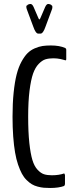

<svg xmlns="http://www.w3.org/2000/svg" viewBox="-20 -938 381 965"><path d="M172.4 -769Q159.2 -769 147 -804.7L114.3 -892.6Q112.3 -899.4 112.3 -903.8Q112.3 -911.1 117.7 -911.6Q117.7 -914.1 123.3 -916Q128.9 -918 133.3 -918Q142.1 -918 148.9 -902.8L172.9 -847.2Q175.8 -840.3 178.2 -840.3Q180.2 -840.3 183.1 -847.2L207 -902.8Q213.9 -918 222.2 -918Q226.6 -918 232.4 -916Q238.3 -914.1 238.3 -911.6Q243.2 -911.1 243.2 -902.8Q243.2 -897 241.7 -892.6L209 -804.7Q196.8 -769 183.6 -769ZM231.9 6.8Q213.9 6.8 200.2 5.6Q186.5 4.4 169.7 0Q152.8 -4.4 140.1 -12Q127.4 -19.5 113.8 -33Q100.1 -46.4 90.1 -64.9Q80.1 -83.5 70.8 -110.6Q61.5 -137.7 55.7 -171.9Q49.8 -206.1 46.4 -251.5Q43 -296.9 43 -351.6Q43 -418.9 48.6 -472.9Q54.2 -526.9 63.7 -564Q73.2 -601.1 88.1 -628.2Q103 -655.3 118.4 -670.7Q133.8 -686 154.8 -695.1Q175.8 -704.1 193.8 -706.8Q211.9 -709.5 235.4 -709.5Q279.3 -709.5 307.6 -696.8Q308.1 -696.3 309.6 -695.3Q311 -694.3 312 -692.6Q313 -690.9 313 -688V-640.6Q313 -634.8 309.6 -634.8Q309.1 -634.8 305.7 -635.7Q302.2 -636.7 296.6 -638.2Q291 -639.6 283.7 -641.4Q276.4 -643.1 266.8 -644Q257.3 -645 248.5 -645Q225.6 -645 208.7 -639.9Q191.9 -634.8 174.6 -616.9Q157.2 -599.1 146.2 -567.9Q135.3 -536.6 128.4 -482.2Q121.6 -427.7 121.6 -351.6Q121.6 -274.4 127.4 -220Q133.3 -165.5 142.8 -134Q152.3 -102.5 168.7 -85Q185.1 -67.4 201.2 -62.3Q217.3 -57.1 240.7 -57.1Q276.4 -57.1 302.7 -66.4Q303.2 -66.4 304.9 -62.7Q306.6 -59.1 306.6 -58.1V-12.2Q306.6 -11.2 304.9 -7.6Q303.2 -3.9 302.7 -3.4Q275.4 6.8 231.9 6.8Z"/></svg>

Font: BenchNine
Style: Regular
Weight: 400
Designer: Vernon Adams
Foundry: Vernon Adams
Version: Version 1 ; ttfautohint (v0.92.18-e454-dirty) -l 8 -r 50 -G 